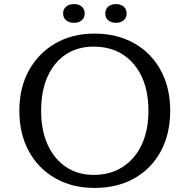

<svg xmlns="http://www.w3.org/2000/svg" viewBox="-20 -915 931 943"><path d="M344 -803Q319 -803 304.5 -815.5Q290 -828 290 -849Q290 -870 304.5 -882.5Q319 -895 344 -895Q367 -895 381.5 -882.5Q396 -870 396 -849Q396 -828 381.5 -815.5Q367 -803 344 -803ZM549 -803Q526 -803 511.5 -815.5Q497 -828 497 -849Q497 -870 511.5 -882.5Q526 -895 549 -895Q573 -895 587.5 -882.5Q602 -870 602 -849Q602 -828 587.5 -815.5Q573 -803 549 -803ZM444 8Q335 8 251.5 -39.5Q168 -87 121.5 -172.5Q75 -258 75 -371Q75 -484 122 -569Q169 -654 252 -702Q335 -750 444 -750Q555 -750 639 -702.5Q723 -655 769.5 -569.5Q816 -484 816 -371Q816 -257 769.5 -171.5Q723 -86 639.5 -39Q556 8 444 8ZM440 -56Q522 -56 582.5 -95Q643 -134 676 -204.5Q709 -275 709 -371Q709 -468 676 -538.5Q643 -609 583 -647.5Q523 -686 440 -686Q361 -686 303 -647.5Q245 -609 213.5 -538.5Q182 -468 182 -371Q182 -275 214 -204.5Q246 -134 304 -95Q362 -56 440 -56Z"/></svg>

Font: Hahmlet
Style: Regular
Weight: 400
Designer: Minjoo Ham & Mark Frömberg
Foundry: hypertype
Version: Version 1.001; ttfautohint (v1.8.3)